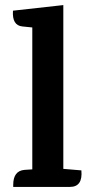

<svg xmlns="http://www.w3.org/2000/svg" viewBox="-20 -735 359 755"><path d="M255 0H32V-8Q32 -63 76 -67L107 -69V-627L68 -631Q27 -635 31 -693L229 -715V-71L300 -65Q306 0 255 0Z"/></svg>

Font: Karma
Style: Bold
Weight: 700
Designer: Joana Correia
Foundry: Indian Type Foundry
Version: Version 1.202;PS 1.0;hotconv 1.0.78;makeotf.lib2.5.61930; tt